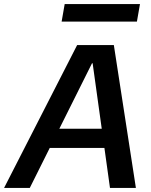

<svg xmlns="http://www.w3.org/2000/svg" viewBox="-54 -921 740 941"><path d="M-34 0 324 -700H504L612 0H485L400 -611H397L92 0ZM111 -196 160 -290H511L526 -196ZM248 -815 263 -901H632L617 -815Z"/></svg>

Font: DM Sans 36pt SemiBold
Style: Italic
Weight: 600
Italic angle: -10°
Designer: Colophon Foundry, Jonny Pinhorn
Foundry: Colophon Foundry
Version: Version 4.004;gftools[0.9.30]